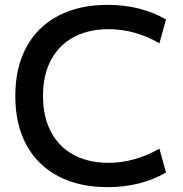

<svg xmlns="http://www.w3.org/2000/svg" viewBox="-20 -760 754 790"><path d="M423 10Q305 10 219.5 -35Q134 -80 88.5 -164Q43 -248 43 -365Q43 -482 88.5 -566Q134 -650 219.5 -695Q305 -740 423 -740Q558 -740 663 -680L636 -582Q535 -640 427 -640Q344 -640 283 -607Q222 -574 189.5 -512.5Q157 -451 157 -365Q157 -280 189.5 -218Q222 -156 283 -123Q344 -90 427 -90Q532 -90 636 -148L663 -50Q558 10 423 10Z"/></svg>

Font: M PLUS 1 Medium
Style: Regular
Weight: 500
Designer: Coji Morishita
Foundry: UNDERFOREST DESIGN
Version: Version 1.001